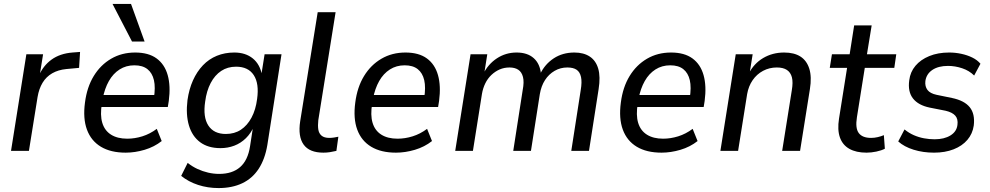

<svg xmlns="http://www.w3.org/2000/svg" viewBox="-20 -767 5034 976"><path d="M36 0 114 -491H199L181 -379H176Q199 -433 242 -464Q285 -495 348 -500L387 -503L382 -422L317 -416Q276 -412 245.5 -394.5Q215 -377 196.5 -346.5Q178 -316 171 -274L127 0Z M619 9Q543 9 493 -21Q443 -51 422 -108Q401 -165 412 -246Q422 -324 456.5 -380.5Q491 -437 545 -468.5Q599 -500 667 -500Q735 -500 776 -470Q817 -440 832.5 -385Q848 -330 838 -254L833 -223H480L489 -284H780L762 -267Q771 -323 762.5 -359.5Q754 -396 729.5 -415.5Q705 -435 663 -435Q621 -435 588 -414Q555 -393 533.5 -355Q512 -317 502 -265L498 -241Q488 -182 500 -142.5Q512 -103 544.5 -82.5Q577 -62 627 -62Q665 -62 703.5 -74Q742 -86 777 -112L802 -50Q764 -20 715 -5.5Q666 9 619 9ZM651 -556 552 -747H646L715 -556Z M1091 189Q1036 189 987 173Q938 157 901 127L934 61Q958 80 984 92Q1010 104 1038 110.5Q1066 117 1094 117Q1161 117 1200.5 82.5Q1240 48 1251 -23L1267 -127H1272Q1256 -90 1230 -64.5Q1204 -39 1171 -26.5Q1138 -14 1101 -14Q1038 -14 997.5 -44Q957 -74 940.5 -129Q924 -184 933 -258Q941 -314 961 -358.5Q981 -403 1011.5 -435Q1042 -467 1082.5 -483.5Q1123 -500 1171 -500Q1228 -500 1265 -470Q1302 -440 1312 -384H1308L1325 -491H1411L1339 -30Q1327 42 1295 91Q1263 140 1211.5 164.5Q1160 189 1091 189ZM1128 -86Q1172 -86 1204.5 -107.5Q1237 -129 1258.5 -169Q1280 -209 1287 -264Q1298 -342 1270 -385Q1242 -428 1180 -428Q1137 -428 1104.5 -406.5Q1072 -385 1051 -345Q1030 -305 1023 -251Q1011 -172 1039 -129Q1067 -86 1128 -86Z M1624 9Q1553 9 1523.5 -32Q1494 -73 1506 -151L1595 -705H1686L1598 -156Q1595 -129 1598 -109Q1601 -89 1614.5 -77.5Q1628 -66 1654 -66Q1666 -66 1678.5 -68Q1691 -70 1700 -72L1690 0Q1673 4 1657 6.5Q1641 9 1624 9Z M1993 9Q1917 9 1867 -21Q1817 -51 1796 -108Q1775 -165 1786 -246Q1796 -324 1830.5 -380.5Q1865 -437 1919 -468.5Q1973 -500 2041 -500Q2109 -500 2150 -470Q2191 -440 2206.5 -385Q2222 -330 2212 -254L2207 -223H1854L1863 -284H2154L2136 -267Q2145 -323 2136.5 -359.5Q2128 -396 2103.5 -415.5Q2079 -435 2037 -435Q1995 -435 1962 -414Q1929 -393 1907.5 -355Q1886 -317 1876 -265L1872 -241Q1862 -182 1874 -142.5Q1886 -103 1918.5 -82.5Q1951 -62 2001 -62Q2039 -62 2077.5 -74Q2116 -86 2151 -112L2176 -50Q2138 -20 2089 -5.5Q2040 9 1993 9Z M2294 0 2372 -491H2457L2441 -390H2436Q2461 -441 2506 -470.5Q2551 -500 2606 -500Q2661 -500 2693 -471.5Q2725 -443 2730 -391H2726Q2750 -441 2795 -470.5Q2840 -500 2900 -500Q2947 -500 2978 -479.5Q3009 -459 3021 -418Q3033 -377 3023 -314L2974 0H2884L2932 -309Q2939 -350 2933.5 -375.5Q2928 -401 2911 -412.5Q2894 -424 2864 -424Q2829 -424 2799.5 -407Q2770 -390 2750.5 -360Q2731 -330 2724 -288L2679 0H2589L2637 -309Q2645 -350 2638.5 -375.5Q2632 -401 2614.5 -412.5Q2597 -424 2570 -424Q2543 -424 2520 -414Q2497 -404 2478 -386Q2459 -368 2447 -343.5Q2435 -319 2430 -290L2384 0Z M3343 9Q3267 9 3217 -21Q3167 -51 3146 -108Q3125 -165 3136 -246Q3146 -324 3180.5 -380.5Q3215 -437 3269 -468.5Q3323 -500 3391 -500Q3459 -500 3500 -470Q3541 -440 3556.5 -385Q3572 -330 3562 -254L3557 -223H3204L3213 -284H3504L3486 -267Q3495 -323 3486.5 -359.5Q3478 -396 3453.5 -415.5Q3429 -435 3387 -435Q3345 -435 3312 -414Q3279 -393 3257.5 -355Q3236 -317 3226 -265L3222 -241Q3212 -182 3224 -142.5Q3236 -103 3268.5 -82.5Q3301 -62 3351 -62Q3389 -62 3427.5 -74Q3466 -86 3501 -112L3526 -50Q3488 -20 3439 -5.5Q3390 9 3343 9Z M3642 0 3720 -491H3806L3790 -391H3785Q3812 -444 3859.5 -472Q3907 -500 3966 -500Q4017 -500 4049 -479.5Q4081 -459 4094 -417.5Q4107 -376 4097 -314L4047 0H3956L4005 -308Q4012 -349 4005.5 -374Q3999 -399 3980 -411.5Q3961 -424 3929 -424Q3891 -424 3859 -407Q3827 -390 3806 -359.5Q3785 -329 3778 -289L3732 0Z M4385 9Q4332 9 4297.5 -10.5Q4263 -30 4249.5 -68.5Q4236 -107 4245 -164L4286 -422H4198L4209 -491H4299L4322 -638H4411L4387 -491H4536L4526 -422H4376L4336 -171Q4327 -115 4345.5 -90.5Q4364 -66 4408 -66Q4425 -66 4442 -70Q4459 -74 4473 -80L4478 -11Q4461 -2 4435 3.5Q4409 9 4385 9Z M4728 9Q4672 9 4624 -6Q4576 -21 4546 -48L4578 -109Q4600 -91 4625 -80Q4650 -69 4677 -64Q4704 -59 4731 -59Q4780 -59 4811.5 -78.5Q4843 -98 4847 -132Q4851 -162 4836 -179Q4821 -196 4787 -204L4706 -220Q4648 -232 4621 -266.5Q4594 -301 4602 -359Q4607 -401 4633.5 -432.5Q4660 -464 4704 -482Q4748 -500 4805 -500Q4836 -500 4866.5 -493.5Q4897 -487 4922.5 -474.5Q4948 -462 4964 -443L4932 -383Q4907 -408 4871 -420Q4835 -432 4799 -432Q4750 -432 4719.5 -411.5Q4689 -391 4684 -355Q4681 -328 4694.5 -310Q4708 -292 4741 -285L4819 -269Q4882 -256 4909.5 -222Q4937 -188 4930 -129Q4924 -87 4897.5 -56Q4871 -25 4827.5 -8Q4784 9 4728 9Z"/></svg>

Font: Nunito Sans 10pt SemiCondensed Medium
Style: Italic
Weight: 500
Width: 4
Italic angle: -9°
Designer: Vernon Adams
Foundry: Vernon Adams
Version: Version 3.101;gftools[0.9.27]